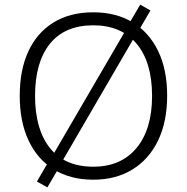

<svg xmlns="http://www.w3.org/2000/svg" viewBox="-20 -766 805 827"><path d="M65 -353Q65 -465 102.5 -545.5Q140 -626 211 -669.5Q282 -713 382 -713Q480 -713 551.5 -669.5Q623 -626 661.5 -545.5Q700 -465 700 -354Q700 -242 661 -161Q622 -80 550.5 -36Q479 8 382 8Q283 8 212 -36Q141 -80 103 -161Q65 -242 65 -353ZM131 -353Q131 -209 195 -128.5Q259 -48 382 -48Q501 -48 568 -128.5Q635 -209 635 -353Q635 -498 568.5 -577.5Q502 -657 382 -657Q259 -657 195 -577.5Q131 -498 131 -353ZM234 -44 184 41 139 16 189 -70 209 -100 519 -632 534 -661 584 -746 628 -721 578 -635 559 -606 249 -73Z"/></svg>

Font: Mulish ExtraLight Light
Style: Regular
Weight: 300
Version: Version 3.603